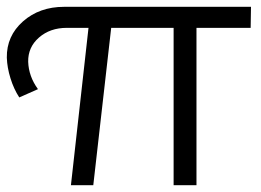

<svg xmlns="http://www.w3.org/2000/svg" viewBox="-26 -546 768 566"><path d="M713.9 -525.9 712.9 -463.9H553.2V0H485.8V-463.9H301.8L249 0H183.1L234.9 -463.9H170.9Q121.6 -463.9 88.9 -435.3Q56.2 -406.7 57.1 -363.8Q58.6 -320.8 85.9 -283.2L30.8 -258.8Q14.6 -283.7 4.9 -315.2Q-4.9 -346.7 -5.9 -376Q-6.8 -439.9 41.7 -482.9Q90.3 -525.9 163.1 -525.9Z"/></svg>

Font: Montserrat-Arabic Light
Style: Regular
Weight: 300
Designer: Mohamed Gaber
Foundry: Kief Type Foundry
Version: Version 5.008;PS 005.008;hotconv 1.0.88;makeotf.lib2.5.64775